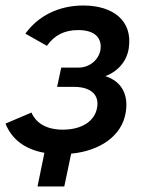

<svg xmlns="http://www.w3.org/2000/svg" viewBox="-24 -551 514 696"><path d="M443 -378C457 -476 386 -531 278 -531C188 -531 114 -493 68 -429L146 -385C173 -423 209 -442 260 -442C320 -442 347 -413 340 -369C333 -333 300 -306 261 -306H198L183 -236H248C308 -235 336 -205 328 -161C320 -113 274 -81 204 -81C145 -81 107 -104 90 -143L-4 -103C18 -47 65 -10 137 3L112 125H209L234 6C338 -4 419 -58 432 -145C442 -208 417 -256 358 -275C406 -293 437 -332 443 -378Z"/></svg>

Font: FIGSv2-sans-serif SmBold Italic
Style: Regular
Weight: 600
Italic angle: -12°
Designer: Matt McInerney, Pablo Impallari, Rodrigo Fuenzalida
Foundry: Matt McInerney, Pablo Impallari, Rodrigo Fuenzalida
Version: Version 4.020;hotconv 1.0.109;makeotfexe 2.5.65596